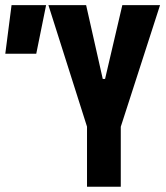

<svg xmlns="http://www.w3.org/2000/svg" viewBox="-29 -713 635 733"><path d="M310.5 -206.5 155.8 -693.4H299.8L363.3 -411.6H372.1L438 -693.4H582L424.8 -206.5ZM303.2 0V-341.8H432.1V0ZM-8.8 -507.8 15.1 -693.4H147L109.4 -507.8Z"/></svg>

Font: Cascadia Mono
Style: Regular
Weight: 400
Monospace: yes
Designer: Aaron Bell
Foundry: Saja Typeworks
Version: Version 2404.023